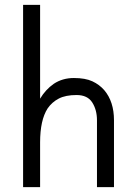

<svg xmlns="http://www.w3.org/2000/svg" viewBox="-20 -770 549 790"><path d="M145 0H75V-750H145V-364Q167 -401 201 -425Q237 -449 284 -449Q331 -449 360 -435.5Q389 -422 409 -399Q449 -352 449 -275V0H379V-275Q379 -318 359.5 -348.5Q340 -379 295 -379Q250 -379 222 -364.5Q194 -350 176 -324Q145 -276 145 -184Z"/></svg>

Font: Puffins on Iceburgs
Style: Regular
Weight: 400
Version: Version 1.0